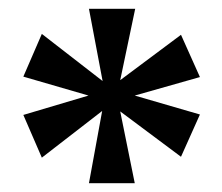

<svg xmlns="http://www.w3.org/2000/svg" viewBox="-20 -780 505 436"><path d="M182 -364H286L253 -527L391 -424L434 -520L286 -563L434 -605L391 -701L253 -598L287 -760H182L213 -596L75 -703L33 -606L181 -563L33 -519L75 -422L212 -528Z"/></svg>

Font: Noto Serif SemiCondensed
Style: Bold
Weight: 700
Width: 4
Designer: Monotype Design Team
Foundry: Monotype Imaging Inc.
Version: Version 2.015